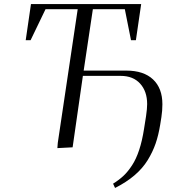

<svg xmlns="http://www.w3.org/2000/svg" viewBox="-20 -722 899 941"><path d="M106 -524.9 131.8 -702.1H671.9L646 -524.9H622.1L591.8 -676.8H435.1L390.1 -376H599.1Q684.1 -376 730 -332.8Q775.9 -289.6 775.9 -210.9Q775.9 -179.2 771 -147.9L765.1 -110.8Q756.8 -59.6 742.7 -18.6Q728.5 22.5 703.9 62.7Q679.2 103 639.2 137.2Q599.1 171.4 543.9 199.2L534.2 178.2Q564 159.7 585.7 139.2Q607.4 118.7 627.4 87.9Q647.5 57.1 662.1 12.7Q676.8 -31.7 686 -90.8L695.8 -152.8Q701.2 -189.9 701.2 -211.9Q701.2 -274.4 666.7 -312.3Q632.3 -350.1 571.8 -350.1H386.2L335.9 0L261.2 3.9L263.2 -22L360.8 -676.8H203.1L129.9 -524.9Z"/></svg>

Font: Dihjauti
Style: Italic
Weight: 400
Italic angle: -9°
Designer: T. Christopher White
Version: Version 3.0.0